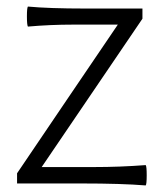

<svg xmlns="http://www.w3.org/2000/svg" viewBox="-20 -559 493 585"><path d="M424 6Q351 0 228 0H32V-31L185 -257L339 -484H202Q133 -484 65 -478Q62 -483 62 -509Q62 -535 65 -539Q130 -533 239 -533H414V-502L107 -50H266Q346 -50 424 -56Q427 -52 427 -25Q427 2 424 6Z"/></svg>

Font: GenSekiGothic TW L
Style: Regular
Weight: 300
Version: Version 1.501;PS 1;hotconv 16.6.51;makeotf.lib2.5.65220